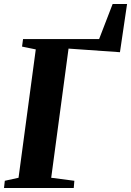

<svg xmlns="http://www.w3.org/2000/svg" viewBox="-21 -938 654 958"><path d="M-1 0 3 -36 71.5 -51 157.5 -691.5 89 -705.5 94 -743H473.5L541 -918H613L577.5 -677.5L321 -695.5L234.5 -51L350 -36L347 0Z"/></svg>

Font: Merriweather 72pt ExtraBold
Style: Italic
Weight: 800
Italic angle: -7.8°
Version: Version 2.101